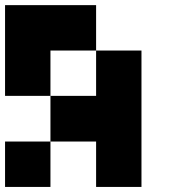

<svg xmlns="http://www.w3.org/2000/svg" viewBox="-20 -740 761 760"><path d="M360.4 -179.7Q299.8 -179.7 179.7 -179.7Q179.7 -240.2 179.7 -360.4Q240.2 -360.4 360.4 -360.4Q360.4 -419.9 360.4 -540Q419.9 -540 540 -540Q540 -360.4 540 0Q480.5 0 360.4 0Q360.4 -59.6 360.4 -179.7ZM0 -540Q0 -599.6 0 -719.7Q120.1 -719.7 360.4 -719.7Q360.4 -660.2 360.4 -540Q299.8 -540 179.7 -540Q179.7 -480.5 179.7 -360.4Q120.1 -360.4 0 -360.4Q0 -419.9 0 -540ZM0 -179.7Q59.6 -179.7 179.7 -179.7Q179.7 -120.1 179.7 0Q120.1 0 0 0Q0 -59.6 0 -179.7Z"/></svg>

Font: Pixelfont
Style: 5 px
Weight: 400
Designer: Eugene Lysy
Version: Version 1.0.2 (beta)